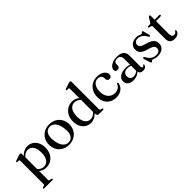

<svg xmlns="http://www.w3.org/2000/svg" viewBox="147 -1874 3245 3245"><g transform="rotate(-45 1769.5 -252.0)"><path d="M189.5 -448.5V-385.5L192.5 -377.5V173Q192.5 185 197 191.2Q201.5 197.5 211 199.5L245.5 204.5Q253.5 206.5 257.2 210.2Q261 214 261 219.5Q261 226 256.2 229.8Q251.5 233.5 241.5 233.5H51.5Q42 233.5 37.5 229.8Q33 226 33 219.5Q33 214 36.8 210.5Q40.5 207 48 204.5L72 199.5Q81 197 85.5 191Q90 185 90 173V-383Q90 -393 86.8 -397.2Q83.5 -401.5 76 -402.5L41 -403.5Q34 -404.5 30.8 -407.5Q27.5 -410.5 27.5 -415.5Q27.5 -421 31.2 -424.2Q35 -427.5 44 -431.5L131.5 -461.5Q144.5 -466.5 152.5 -468.5Q160.5 -470.5 167 -470.5Q178.5 -470.5 184 -464.5Q189.5 -458.5 189.5 -448.5ZM171.5 -335.5 157.5 -357.5Q195 -413 243.5 -443Q292 -473 349.5 -473Q407 -473 452 -443.8Q497 -414.5 523 -362.2Q549 -310 549 -242Q549 -164 518.8 -107Q488.5 -50 437 -19.2Q385.5 11.5 322.5 11.5Q265 11.5 221 -16Q177 -43.5 149.5 -95.5L171 -116Q195 -73 229.2 -50.5Q263.5 -28 303.5 -28Q343 -28 374.2 -49.8Q405.5 -71.5 423.8 -116.2Q442 -161 442 -229.5Q442 -295 424.8 -338.2Q407.5 -381.5 377.5 -403.2Q347.5 -425 309 -425Q271.5 -425 236.5 -402.8Q201.5 -380.5 171.5 -335.5Z M870.5 -473Q941.5 -473 996.2 -442Q1051 -411 1082 -356.2Q1113 -301.5 1113 -230Q1113 -160.5 1081.5 -105.8Q1050 -51 994.5 -19.8Q939 11.5 866.5 11.5Q795 11.5 740.5 -19.5Q686 -50.5 655 -105.2Q624 -160 624 -231Q624 -301.5 655.2 -356Q686.5 -410.5 742 -441.8Q797.5 -473 870.5 -473ZM903 -25Q944 -30 970 -58.2Q996 -86.5 1005 -134.8Q1014 -183 1003.5 -249Q993.5 -315.5 969.5 -359.2Q945.5 -403 910.8 -422.8Q876 -442.5 834 -437Q793 -431.5 767 -403.2Q741 -375 732.2 -326.8Q723.5 -278.5 733.5 -212.5Q743.5 -146.5 767.8 -102.8Q792 -59 826.8 -39Q861.5 -19 903 -25Z M1546.5 -78 1544 -81V-650Q1544 -659.5 1540.8 -664Q1537.5 -668.5 1530 -669L1495 -670Q1488 -671.5 1484.8 -674.5Q1481.5 -677.5 1481.5 -682Q1481.5 -688 1485.2 -691.5Q1489 -695 1498 -698L1588.5 -728.5Q1601.5 -733 1609.8 -735Q1618 -737 1625 -737Q1635.5 -737 1641 -731.2Q1646.5 -725.5 1646.5 -715.5V-60.5Q1646.5 -48.5 1651 -42.2Q1655.5 -36 1665 -34L1689 -29Q1697 -26.5 1700.5 -23Q1704 -19.5 1704 -14Q1704 -7.5 1699.5 -3.8Q1695 0 1685 0H1589.5Q1570 0 1558.2 -11.2Q1546.5 -22.5 1546.5 -43.5ZM1188.5 -220Q1188.5 -298 1219 -354.8Q1249.5 -411.5 1301 -442.2Q1352.5 -473 1415.5 -473Q1473.5 -473 1517.5 -445.2Q1561.5 -417.5 1589 -367.5L1567.5 -346.5Q1543.5 -388.5 1508.8 -411.2Q1474 -434 1433 -434Q1394.5 -434 1363 -412Q1331.5 -390 1313.2 -345Q1295 -300 1295 -231.5Q1295 -167.5 1312.2 -124.2Q1329.5 -81 1359.5 -59.2Q1389.5 -37.5 1428 -37.5Q1465.5 -37.5 1500.5 -59.2Q1535.5 -81 1565 -125.5L1579 -103.5Q1540.5 -47.5 1492.8 -18Q1445 11.5 1388.5 11.5Q1331 11.5 1285.8 -18Q1240.5 -47.5 1214.5 -99.8Q1188.5 -152 1188.5 -220Z M2189.5 -347Q2189.5 -324 2174.5 -308.5Q2159.5 -293 2135 -293Q2110.5 -293 2097 -307.2Q2083.5 -321.5 2083.5 -345V-363.5Q2083.5 -398 2060 -419Q2036.5 -440 1995 -440Q1957 -440 1927.8 -418Q1898.5 -396 1882 -356Q1865.5 -316 1865.5 -262Q1865.5 -196.5 1887.2 -151.2Q1909 -106 1947 -82.5Q1985 -59 2033.5 -59Q2081 -59 2115.5 -81.2Q2150 -103.5 2165 -141.5Q2170 -149 2173.5 -151.5Q2177 -154 2181.5 -154Q2187.5 -154 2190 -149.2Q2192.5 -144.5 2192 -138Q2187 -95.5 2161.2 -61.8Q2135.5 -28 2093.8 -8.5Q2052 11 1998.5 11Q1931.5 11 1880 -17.5Q1828.5 -46 1799.5 -98.5Q1770.5 -151 1770.5 -223Q1770.5 -293.5 1800.2 -350Q1830 -406.5 1883.5 -439.8Q1937 -473 2009 -473Q2065 -473 2105.5 -455.8Q2146 -438.5 2167.8 -409.8Q2189.5 -381 2189.5 -347Z M2556.5 -58.5V-67L2550.5 -69V-357.5Q2550.5 -401 2529.8 -424.2Q2509 -447.5 2470 -447.5Q2431.5 -447.5 2412.8 -431.2Q2394 -415 2394 -393.5V-355Q2394 -331.5 2378.8 -318.5Q2363.5 -305.5 2337 -305.5Q2314 -305.5 2301.8 -317.8Q2289.5 -330 2289.5 -351Q2289.5 -380.5 2312.5 -408.5Q2335.5 -436.5 2379.8 -454.8Q2424 -473 2487.5 -473Q2571 -473 2611.5 -437Q2652 -401 2652 -340V-70.5Q2652 -53.5 2658.2 -45.8Q2664.5 -38 2675.5 -38Q2687 -38 2692.8 -43.8Q2698.5 -49.5 2702 -56Q2704 -59 2706.2 -61Q2708.5 -63 2712 -63Q2716.5 -63 2718.5 -59.8Q2720.5 -56.5 2720.5 -51Q2720.5 -38 2711.2 -23.5Q2702 -9 2683.8 1Q2665.5 11 2637.5 11Q2599 11 2577.8 -7Q2556.5 -25 2556.5 -58.5ZM2266.5 -102.5Q2266.5 -160 2317.5 -197Q2368.5 -234 2461 -234Q2495.5 -234 2522.8 -227.5Q2550 -221 2571.5 -211.5L2564.5 -189Q2544 -197.5 2522.2 -203Q2500.5 -208.5 2475 -208.5Q2426 -208.5 2399 -184.5Q2372 -160.5 2372 -119Q2372 -78 2394.8 -56Q2417.5 -34 2453 -34Q2485 -34 2514.5 -48.2Q2544 -62.5 2565.5 -89.5L2574.5 -70Q2546.5 -31 2501.5 -10Q2456.5 11 2406 11Q2344 11 2305.2 -20Q2266.5 -51 2266.5 -102.5Z M2953 -442Q2915.5 -442 2893.5 -422.2Q2871.5 -402.5 2871.5 -371.5Q2871.5 -351.5 2880.8 -335.5Q2890 -319.5 2913.8 -306.5Q2937.5 -293.5 2980.5 -282Q3047 -265.5 3084.8 -242.8Q3122.5 -220 3138 -191Q3153.5 -162 3153.5 -126.5Q3153.5 -64 3109 -26.2Q3064.5 11.5 2983.5 11.5Q2952.5 11.5 2932.5 5.8Q2912.5 0 2899.8 -5.5Q2887 -11 2878 -11Q2869 -11 2862.2 -5.2Q2855.5 0.5 2849.5 6Q2843.5 11.5 2836 11.5Q2830.5 11.5 2827 8Q2823.5 4.5 2820.5 -4.5L2785 -116Q2781.5 -128 2783 -135.8Q2784.5 -143.5 2792 -146.5Q2800 -149.5 2806 -146.2Q2812 -143 2816.5 -135Q2839 -92 2864.5 -66.8Q2890 -41.5 2918.8 -30.8Q2947.5 -20 2978.5 -20Q3025 -20 3048.5 -40.2Q3072 -60.5 3072 -94Q3072 -114 3062 -130.8Q3052 -147.5 3025.8 -161.5Q2999.5 -175.5 2951 -188Q2892 -202.5 2857 -223.5Q2822 -244.5 2806.5 -273.5Q2791 -302.5 2791 -340.5Q2791 -380 2810.8 -410Q2830.5 -440 2865.8 -456.8Q2901 -473.5 2948.5 -473.5Q2979 -473.5 2998.5 -467Q3018 -460.5 3030.8 -454Q3043.5 -447.5 3052 -447.5Q3061.5 -447.5 3067.8 -453.8Q3074 -460 3080 -466.5Q3086 -473 3093 -473Q3098.5 -473 3102.2 -469.5Q3106 -466 3107.5 -457L3135 -353Q3138.5 -340 3137.5 -332Q3136.5 -324 3128 -320.5Q3120.5 -317.5 3115 -321.8Q3109.5 -326 3103 -336Q3073.5 -393.5 3033.8 -417.8Q2994 -442 2953 -442Z M3260 -426.5 3229.5 -434Q3219 -437 3215 -440.8Q3211 -444.5 3211 -449.5Q3211 -456 3215.8 -459.5Q3220.5 -463 3228 -463H3262.5Q3274 -463 3281 -466.5Q3288 -470 3293.5 -480L3340 -556.5Q3346 -566 3352.5 -570.5Q3359 -575 3365.5 -575Q3373 -575 3377.2 -570.2Q3381.5 -565.5 3381.5 -557.5V-119Q3381.5 -84 3395.8 -65.8Q3410 -47.5 3435.5 -47.5Q3452 -47.5 3462 -53Q3472 -58.5 3478.2 -66Q3484.5 -73.5 3489.8 -80.5Q3495 -87.5 3502 -90Q3507.5 -90.5 3510.5 -87.2Q3513.5 -84 3513.5 -76Q3512 -53.5 3497 -34.2Q3482 -15 3456.2 -3.2Q3430.5 8.5 3397.5 8.5Q3343 8.5 3311.2 -19.2Q3279.5 -47 3279.5 -103.5V-401.5Q3279.5 -412.5 3275.2 -418Q3271 -423.5 3260 -426.5ZM3337.5 -429.5 3338 -463H3492.5Q3501 -463 3505.5 -459.8Q3510 -456.5 3510 -450Q3510 -441 3501 -435.2Q3492 -429.5 3473 -429.5Z"/></g></svg>

Font: Fraunces 48pt
Style: Regular
Weight: 400
Version: Version 1.000;[b76b70a41]